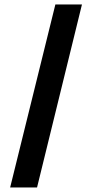

<svg xmlns="http://www.w3.org/2000/svg" viewBox="-20 -830 383 850"><path d="M342.8 -810.1 144 0H24.9L225.1 -810.1Z"/></svg>

Font: Sinkin Sans 500 Medium Italic
Style: Regular
Weight: 500
Italic angle: -112°
Designer: Keith Bates
Foundry: K-Type
Version: Sinkin Sans (version 1.0)  by Keith Bates   •   © 2014   www